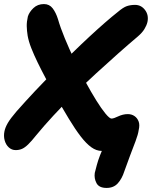

<svg xmlns="http://www.w3.org/2000/svg" viewBox="-24 -731 747 944"><path d="M500 193Q463 193 450.5 169.5Q438 146 442 119Q446 103 452 80.5Q458 58 467.5 33.5Q477 9 488 -14H546Q538 -7 529 -1Q520 5 507 8Q494 11 476 11Q450 11 425 -7Q400 -25 373 -60Q346 -95 314.5 -147Q283 -199 244 -268Q221 -308 200 -347.5Q179 -387 161 -424Q143 -461 130 -494Q117 -527 112 -555Q108 -580 107.5 -602Q107 -624 113 -650Q120 -672 140.5 -691.5Q161 -711 192 -711Q219 -711 235 -690Q251 -669 261 -637Q273 -595 294.5 -543Q316 -491 342 -436Q368 -381 396 -329.5Q424 -278 449.5 -237Q475 -196 495 -172Q515 -148 524 -148Q530 -148 538.5 -151Q547 -154 557.5 -159Q568 -164 580 -167Q592 -170 604 -170Q623 -170 637 -160.5Q651 -151 657.5 -134Q664 -117 658 -92Q655 -70 642.5 -37Q630 -4 615.5 34Q601 72 587 112Q576 147 555.5 170Q535 193 500 193ZM53 7Q34 7 19.5 -6Q5 -19 -1 -40.5Q-7 -62 -2 -86Q2 -105 14.5 -126.5Q27 -148 57 -183Q102 -234 148.5 -283.5Q195 -333 241 -380Q287 -427 331.5 -470.5Q376 -514 416.5 -551.5Q457 -589 492 -619.5Q527 -650 555 -672Q582 -695 600 -701Q618 -707 640 -707Q670 -707 689 -682Q708 -657 701 -623Q697 -606 686 -588Q675 -570 654 -552Q609 -514 556.5 -467.5Q504 -421 449 -370.5Q394 -320 340 -267Q286 -214 238.5 -162.5Q191 -111 154 -66Q131 -37 114.5 -21Q98 -5 84 1Q70 7 53 7Z"/></svg>

Font: Shantell Sans
Style: Bold Italic
Weight: 700
Italic angle: -11°
Designer: Stephen Nixon, Anya Danilova, Shantell Martin
Foundry: Arrow Type
Version: Version 1.011;[c5ecc13dd]